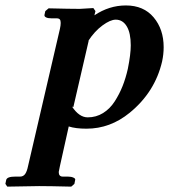

<svg xmlns="http://www.w3.org/2000/svg" viewBox="-42 -465 627 712"><path d="M287.1 -314.9 230 -67.9 225.1 -69.8Q251.5 -29.8 283.2 -29.8Q314.5 -29.8 340.1 -45.7Q365.7 -61.5 383.3 -88.9Q400.9 -116.2 412.6 -145.8Q424.3 -175.3 432.1 -210Q442.9 -263.7 442.9 -296.9Q442.9 -342.8 428 -367.4Q413.1 -392.1 387.2 -392.1Q367.2 -392.1 337.9 -370.6Q308.6 -349.1 285.2 -313ZM312 -423.8 308.1 -408.2Q362.8 -444.8 424.8 -444.8Q490.7 -444.8 527.8 -400.6Q564.9 -356.4 564.9 -290Q564.9 -263.7 559.1 -236.8Q532.7 -123.5 439 -46.9Q366.7 12.2 278.8 12.2Q238.3 12.2 212.9 3.9L180.2 150.9Q175.8 170.9 175.8 172.9Q175.8 189.9 190.9 189.9H210Q222.2 189.9 230.2 193.6Q238.3 197.3 236.8 202.1L233.9 216.8L222.2 227.1Q141.1 225.1 103 225.1L-15.1 227.1L-22 216.8L-19 202.1Q-15.6 189.9 14.2 189.9H32.2Q44.4 189.9 51.3 180.2Q58.1 170.4 62 150.9L180.2 -357.9Q183.1 -371.1 183.1 -379.9Q183.1 -389.2 179.7 -393.1Q176.3 -397 168 -397H148.9Q135.7 -397 128.7 -400.6Q121.6 -404.3 123 -410.2L126 -423.8L138.2 -434.1Q217.8 -432.1 253.9 -432.1L304.2 -435.1Z"/></svg>

Font: Linux Libertine G
Style: Bold Italic
Weight: 700
Italic angle: -11.5°
Designer: Philipp H. Poll
Foundry: Philipp H. Poll
Version: Version 4.1.0